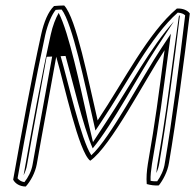

<svg xmlns="http://www.w3.org/2000/svg" viewBox="-20 -637 712 700"><path d="M28 18C35 32 52 43 74 43C91 24 108 -6 114 -38C137 -170 162 -300 185 -430C214 -331 267 -82 309 -51C384 -103 508 -345 580 -454C556 -274 548 -206 519 -39C515 -13 513 11 515 34C529 38 544 40 559 39C574 20 591 -11 596 -43C623 -202 651 -413 672 -588C664 -599 647 -607 625 -606C519 -516 434 -345 336 -198C302 -342 258 -571 214 -617C202 -617 189 -616 177 -615C156 -595 140 -557 130 -511C94 -348 59 -155 28 18ZM44 13C75 -161 110 -349 145 -510C154 -550 169 -584 183 -601C191 -602 198 -602 205 -602C244 -551 289 -332 321 -192L328 -161L348 -191C446 -337 530 -505 628 -591C642 -590 650 -586 655 -581C634 -406 608 -200 581 -43C578 -18 565 8 553 24C545 24 536 24 529 22C528 3 531 -17 534 -39C563 -206 571 -275 595 -455L603 -514L568 -461C498 -356 382 -133 313 -71C276 -125 227 -344 200 -436L182 -498L170 -430C147 -300 122 -170 99 -38C95 -13 82 11 69 27C56 25 49 19 44 13ZM66 2C72 -10 77 -24 79 -38C102 -170 127 -300 150 -430L219 -433C242 -353 282 -178 318 -96C390 -183 487 -366 547 -457L614 -559C530 -466 453 -322 369 -195L319 -119L301 -195C272 -323 232 -517 194 -590C183 -571 172 -543 165 -511C130 -353 96 -168 66 2ZM632 -577 615 -454C591 -274 583 -206 554 -39C552 -28 551 -17 550 -6C555 -17 559 -30 561 -43C588 -200 615 -407 636 -582C635 -581 633 -579 632 -577Z"/></svg>

Font: Snowfall
Style: EcoObl
Weight: 400
Designer: Jasper
Foundry: Cannot Into Space Fonts
Version: Version 0.9